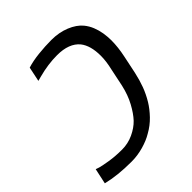

<svg xmlns="http://www.w3.org/2000/svg" viewBox="-217 -752 873 873"><g transform="rotate(-45 220.0 -315.5)"><path d="M122.6 9.8Q33.2 9.8 -32.7 -6.8L-16.6 -81.5Q-11.2 -79.6 0.5 -75.7Q16.1 -71.3 52.2 -65.4Q88.4 -59.6 131.3 -59.6Q169.9 -59.6 204.3 -75.7Q238.8 -91.8 261.2 -115.2Q283.7 -139.2 304.4 -177.5Q325.2 -215.8 336.4 -265.1L354.5 -351.6Q364.7 -394.5 364.7 -429.2Q364.7 -495.1 336.9 -530.3Q302.2 -572.3 225.6 -572.3Q167.5 -572.3 105.5 -555.7Q86.9 -550.8 83 -549.8L97.7 -620.1Q129.9 -630.4 173.1 -635Q216.3 -639.6 256.3 -639.6Q305.2 -639.6 345.2 -623.3Q385.3 -606.9 407.2 -580.6Q422.4 -562 431.4 -539.6Q440.4 -517.1 444.3 -493.2Q448.2 -467.3 448.2 -446.3Q448.2 -401.9 437.5 -351.6L419.4 -265.1Q411.1 -227.1 398.7 -193.6Q386.2 -160.2 367.2 -128.9Q350.6 -101.6 324.5 -74.2Q298.3 -46.9 264.6 -28.3Q237.3 -11.7 199.5 -1Q161.6 9.8 122.6 9.8Z"/></g></svg>

Font: Open Sans
Style: Italic
Weight: 400
Italic angle: -12°
Designer: Monotype Design Team
Foundry: Monotype Imaging Inc.
Version: Version 3.000; ttfautohint (v1.8.4)